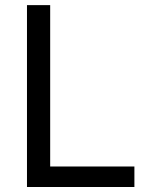

<svg xmlns="http://www.w3.org/2000/svg" viewBox="-20 -748 605 768"><path d="M87.9 0V-727.5H180.7V-82H517.6V0Z"/></svg>

Font: Adwaita Sans
Style: Regular
Weight: 400
Designer: Rasmus Andersson
Foundry: rsms
Version: Version 4.001;git-9221beed3